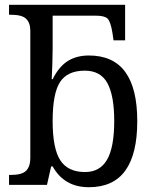

<svg xmlns="http://www.w3.org/2000/svg" viewBox="-20 -780 654 810"><path d="M355 9.8Q302.2 9.8 264.2 -12.5Q226.1 -34.7 202.1 -78.1H195.8L178.2 0H18.1V-42H25.9Q73.2 -42 90.6 -60.1Q107.9 -78.1 107.9 -113.8V-649.9Q107.9 -683.1 90.6 -700.4Q73.2 -717.8 25.9 -717.8H18.1V-759.8H507.8V-609.9H459L454.1 -643.1Q446.3 -689.5 433.6 -701.7Q420.9 -713.9 383.8 -713.9H202.1V-576.2Q202.1 -542.5 200.9 -512.9Q199.7 -483.4 198.2 -445.8H202.1Q228.5 -499 265.9 -522.5Q303.2 -545.9 355 -545.9Q457.5 -545.9 508.3 -476.6Q559.1 -407.2 559.1 -269Q559.1 -129.9 508.5 -60.1Q458 9.8 355 9.8ZM202.1 -269Q202.1 -153.3 234.4 -103.8Q266.6 -54.2 338.9 -54.2Q401.4 -54.2 431.6 -106.2Q461.9 -158.2 461.9 -270Q461.9 -376.5 433.1 -429.2Q404.3 -481.9 337.9 -481.9Q264.6 -481.9 233.4 -434.1Q202.1 -386.2 202.1 -269Z"/></svg>

Font: Noto Serif
Style: Regular
Weight: 400
Designer: Monotype Design team
Foundry: Monotype Imaging Inc.
Version: Version 1.02